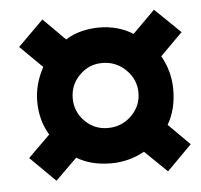

<svg xmlns="http://www.w3.org/2000/svg" viewBox="-41 -628 576 550"><g transform="rotate(-5 247.0 -353.5)"><path d="M420.9 -121.1 356.9 -183.1Q312.5 -158.2 259.8 -158.2Q203.6 -158.2 162.1 -183.1L100.1 -122.1L27.8 -193.8L90.8 -255.9Q64.9 -298.8 64.9 -353Q64.9 -402.8 90.8 -450.2L26.9 -513.2L100.1 -585.9L163.1 -522.9Q184.6 -536.6 209.5 -542.7Q234.4 -548.8 259.8 -548.8Q314 -548.8 356.9 -522L420.9 -585.9L494.1 -515.1L430.2 -451.2Q442.9 -428.7 449.5 -404.5Q456.1 -380.4 456.1 -353Q456.1 -296.4 431.2 -253.9L492.2 -192.9ZM259.8 -259.8Q299.8 -259.8 327.9 -287.1Q356 -314.5 356 -353Q356 -391.1 327.9 -418.9Q299.8 -446.8 259.8 -446.8Q221.7 -446.8 194.3 -419.4Q167 -392.1 167 -353Q167 -314.5 194.3 -287.1Q221.7 -259.8 259.8 -259.8Z"/></g></svg>

Font: Open Sans Condensed ExtraBold
Style: Italic
Weight: 800
Width: 3
Italic angle: -12°
Designer: Monotype Design Team
Foundry: Monotype Imaging Inc.
Version: Version 3.003; ttfautohint (v1.8.4)